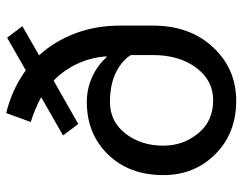

<svg xmlns="http://www.w3.org/2000/svg" viewBox="-102 -679 791 627"><g transform="rotate(-90 293.5 -365.5)"><path d="M426.3 -633.3Q472.7 -582.5 498 -515.4Q523.4 -448.2 523.4 -368.7V-261.2Q523.4 -141.6 453.1 -65.7Q382.8 10.3 277.8 10.3Q171.4 10.3 103.3 -58.1Q35.2 -126.5 35.2 -227.5Q35.2 -338.9 102.5 -408.2Q169.9 -477.5 273.9 -477.5Q317.9 -477.5 356.7 -459.5Q395.5 -441.4 420.9 -412.1L422.9 -414.6Q418.5 -467.8 397.7 -510.7Q377 -553.7 343.8 -585.9L202.1 -505.4L164.6 -555.2L289.6 -626.5Q270.5 -637.2 250.2 -645.5Q230 -653.8 208.5 -660.6L237.8 -740.7Q276.4 -731.4 311.5 -715.3Q346.7 -699.2 377.4 -676.8L483.9 -737.8L521.5 -688ZM279.8 -64.9Q344.7 -64.9 386 -120.6Q427.2 -176.3 427.2 -261.2V-333.5Q410.2 -362.3 370.8 -382.1Q331.5 -401.9 273.9 -401.9Q210 -401.9 170.7 -351.1Q131.3 -300.3 131.3 -227.5Q131.3 -163.1 171.4 -114Q211.4 -64.9 279.8 -64.9Z"/></g></svg>

Font: GeogebraSans
Style: Regular
Weight: 400
Designer: Google
Version: Version 1.100140; 2013